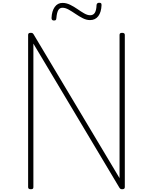

<svg xmlns="http://www.w3.org/2000/svg" viewBox="-20 -1352 1103 1386"><path d="M202 14Q183 14 183 -1V-1100Q183 -1108 187.5 -1111.5Q192 -1115 201 -1115Q210 -1115 214 -1113Q218 -1111 222 -1105L843 -66V-1100Q843 -1108 847.5 -1111.5Q852 -1115 862 -1115Q881 -1115 881 -1100V-1Q881 7 876 10.5Q871 14 863 14Q854 14 850 11.5Q846 9 842 3L221 -1037V-1Q221 7 217 10.5Q213 14 202 14ZM369 -1204Q352 -1204 352 -1222Q354 -1272 375 -1301.5Q396 -1331 431 -1331Q459 -1331 486.5 -1317.5Q514 -1304 539 -1286.5Q564 -1269 587.5 -1255.5Q611 -1242 631 -1242Q654 -1242 665 -1260.5Q676 -1279 677 -1316Q679 -1332 696 -1332Q706 -1332 709.5 -1328.5Q713 -1325 713 -1315Q711 -1264 689.5 -1235.5Q668 -1207 630 -1207Q604 -1207 577.5 -1220.5Q551 -1234 525.5 -1251.5Q500 -1269 476 -1282.5Q452 -1296 431 -1296Q410 -1296 400 -1277.5Q390 -1259 387 -1221Q386 -1211 382.5 -1207.5Q379 -1204 369 -1204Z"/></svg>

Font: Playwrite FR Moderne Thin
Style: Regular
Weight: 250
Version: Version 1.002